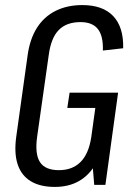

<svg xmlns="http://www.w3.org/2000/svg" viewBox="-20 -728 533 756"><path d="M196 8Q138 8 101 -14.5Q64 -37 49.5 -81Q35 -125 44 -190L89 -512Q98 -575 125.5 -618.5Q153 -662 198.5 -685Q244 -708 304 -708Q385 -708 426 -664.5Q467 -621 465 -538L385 -529Q387 -586 365.5 -613.5Q344 -641 297 -641Q242 -641 211.5 -610Q181 -579 172 -512L126 -188Q117 -121 137.5 -89.5Q158 -58 212 -58Q265 -58 297 -90Q329 -122 339 -186L391 -187Q381 -124 355.5 -80.5Q330 -37 290 -14.5Q250 8 196 8ZM337 -171 361 -344 382 -303H245L254 -363H445L395 0H351Z"/></svg>

Font: Pathway Extreme Condensed
Style: Italic
Weight: 400
Width: 3
Italic angle: -8°
Version: Version 1.001;gftools[0.9.26]